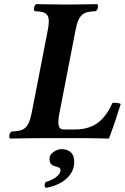

<svg xmlns="http://www.w3.org/2000/svg" viewBox="-20 -667 603 927"><path d="M343 -42H285C265 -42 255 -61 267 -121L345 -523C361 -606 389 -610 442 -613C453 -619 457 -641 449 -647C370 -646 341 -645 303 -645C265 -645 155 -647 155 -647C144 -641 140 -619 148 -613C200 -610 227 -606 211 -523L133 -122C117 -39 89 -35 36 -32C25 -26 21 -4 29 2C29 2 140 0 177 0H391C419 0 506 2 506 2C525 -48 547 -113 563 -165C555 -170 535 -172 523 -170C490 -98 444 -42 343 -42ZM276 53C253 53 222 74 220 91C216 116 225 131 247 136C248 136 249 137 250 137C259 139 275 142 272 159C270 177 241 201 200 212C194 224 193 234 202 240C272 228 329 188 337 131C346 68 308 53 276 53Z"/></svg>

Font: Libertinus Serif
Style: Bold Italic
Weight: 700
Italic angle: -12°
Designer: Philipp H. Poll, Khaled Hosny
Foundry: Caleb Maclennan
Version: Version 7.050;RELEASE